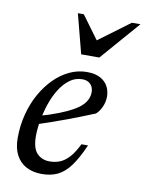

<svg xmlns="http://www.w3.org/2000/svg" viewBox="-79 -729 606 796"><g transform="rotate(10 224.0 -331.0)"><path d="M250 -406Q220.5 -406 196.8 -388.2Q173 -370.5 155 -341.2Q137 -312 125.2 -276.8Q113.5 -241.5 107.2 -206Q101 -170.5 101 -141.5Q101 -90 121.5 -68.5Q142 -47 175 -47Q198 -47 218 -55Q238 -63 256.5 -83.2Q275 -103.5 293 -140H320.5Q295.5 -82.5 271 -49.8Q246.5 -17 218 -3.5Q189.5 10 152 10Q114 10 86.2 -4.8Q58.5 -19.5 43.2 -48.5Q28 -77.5 28 -120Q28 -172.5 40.5 -220.5Q53 -268.5 75.2 -308Q97.5 -347.5 127 -377Q156.5 -406.5 191.5 -422.8Q226.5 -439 263.5 -439Q298.5 -439 320.5 -427Q342.5 -415 352.8 -395.2Q363 -375.5 363 -352.5Q363 -331 353.8 -309.8Q344.5 -288.5 330 -276Q301.5 -264.5 272.5 -253Q243.5 -241.5 213.8 -230.5Q184 -219.5 154.2 -209.2Q124.5 -199 94.5 -189L96 -224.5Q144.5 -238 179.2 -251.8Q214 -265.5 237 -278.5Q260 -291.5 273 -305Q286 -318.5 291.5 -332Q297 -345.5 297 -359.5Q297 -373.5 291.5 -383.8Q286 -394 275.8 -400Q265.5 -406 250 -406ZM447.5 -672.5 303.5 -507H227L184 -672.5H209L285 -569H272L411.5 -672.5Z"/></g></svg>

Font: Newsreader 20pt
Style: Italic
Weight: 400
Italic angle: -17°
Version: Version 1.003